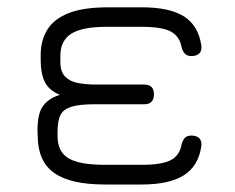

<svg xmlns="http://www.w3.org/2000/svg" viewBox="-20 -492 627 512"><path d="M358.5 0C358.5 0 260.5 0 260.5 0C199 0 154 -10 125 -30.5C95.5 -51 81 -83.5 80.5 -129C80.5 -129 80.5 -129 80.5 -129C80.5 -129 80 -144.5 80 -144.5C80 -175 85 -197 95.5 -210.5C106 -224 120.5 -233.5 140 -239C140 -239 140 -239 140 -239C120.5 -247 107.5 -258 100 -272.5C92.5 -287 88.5 -307 88.5 -332.5C88.5 -332.5 88.5 -332.5 88.5 -332.5C88.5 -332.5 88.5 -346.5 88.5 -346.5C88.5 -371.5 94.5 -393.5 106 -412.5C117.5 -431.5 136.5 -446.5 163 -457C189.5 -467.5 224.5 -472.5 269 -472.5C269 -472.5 269 -472.5 269 -472.5C269 -472.5 358.5 -472.5 358.5 -472.5C407.5 -472.5 445 -464.5 471 -448C496.5 -431.5 512 -405.5 517 -370C517 -370 517 -370 517 -370C518 -361 516 -354 511.5 -349.5C506.5 -345 499.5 -342.5 491 -342.5C491 -342.5 491 -342.5 491 -342.5C483 -342.5 477 -344.5 473 -349C469 -353 466 -359 464 -367C464 -367 464 -367 464 -367C460.5 -386.5 450.5 -400 434.5 -408.5C418.5 -416.5 393 -420.5 358.5 -420.5C358.5 -420.5 358.5 -420.5 358.5 -420.5C358.5 -420.5 264.5 -420.5 264.5 -420.5C221 -420.5 189.5 -414.5 170 -402C150.5 -389.5 140.5 -369.5 141 -342.5C141 -342.5 141 -342.5 141 -342.5C141 -342.5 141 -326 141 -326C141 -308.5 145.5 -296 154 -287.5C162.5 -279 174 -273 188.5 -270.5C203 -268 219 -266.5 236.5 -266.5C236.5 -266.5 236.5 -266.5 236.5 -266.5C236.5 -266.5 364.5 -266.5 364.5 -266.5C382 -266.5 390.5 -258 390.5 -240.5C390.5 -240.5 390.5 -240.5 390.5 -240.5C390.5 -223 382 -214 364.5 -214C364.5 -214 364.5 -214 364.5 -214C364.5 -214 234.5 -214 234.5 -214C206.5 -214 185.5 -212 171 -207.5C156.5 -203 146.5 -196 141.5 -185.5C136 -175 133.5 -160 133.5 -141C133.5 -141 133.5 -141 133.5 -141C133.5 -141 133.5 -129 133.5 -129C133.5 -100.5 143.5 -81 163.5 -69.5C183 -58 215.5 -52.5 260.5 -52.5C260.5 -52.5 260.5 -52.5 260.5 -52.5C260.5 -52.5 358.5 -52.5 358.5 -52.5C393 -52.5 418.5 -56.5 434.5 -64.5C450.5 -72.5 460.5 -86.5 464 -106C464 -106 464 -106 464 -106C466 -114 469 -120 473 -124.5C477 -128.5 483 -130.5 491 -130.5C491 -130.5 491 -130.5 491 -130.5C499.5 -130.5 506.5 -128 511.5 -123.5C516 -118.5 518 -111.5 517 -103C517 -103 517 -103 517 -103C512 -67.5 496.5 -41.5 471 -25C445 -8.5 407.5 0 358.5 0C358.5 0 358.5 0 358.5 0Z"/></svg>

Font: Jura-Fortis-Regular
Style: Regular
Weight: 500
Designer: Daniel Johnson, Alexei Vanyashin, Mirko Velimirovic
Foundry: Daniel Johnson
Version: ""